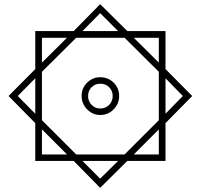

<svg xmlns="http://www.w3.org/2000/svg" viewBox="-20 -717 961 920"><path d="M460 183 333 54H149V-127L21 -257L149 -386V-568H333L460 -697L590 -568H773V-386L901 -257L773 -127V54H590ZM181 23H301L181 -97ZM460 139 546 54H375ZM149 -172V-342L65 -257ZM181 -417 301 -536H181ZM621 23H741V-97ZM345 23H577L741 -141V-373L577 -536H345L181 -373V-141ZM460 -166Q424 -166 397.5 -193Q371 -220 371 -257Q371 -295 397.5 -321Q424 -347 460 -347Q498 -347 524.5 -321Q551 -295 551 -257Q551 -220 524.5 -193Q498 -166 460 -166ZM460 -197Q486 -197 503 -214.5Q520 -232 520 -257Q520 -282 503 -299Q486 -316 460 -316Q436 -316 419 -299Q402 -282 402 -257Q402 -232 419 -214.5Q436 -197 460 -197ZM375 -568H546L460 -654ZM773 -172 856 -257 773 -342ZM741 -417V-536H621Z"/></svg>

Font: Noto Naskh Arabic SemiBold
Style: Regular
Weight: 600
Designer: Monotype Design Team, David Williams, Mohamad Dakak and Nizar Qandah
Foundry: Monotype Imaging Inc.
Version: Version 2.016